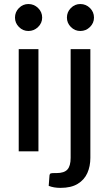

<svg xmlns="http://www.w3.org/2000/svg" viewBox="-20 -752 541 954"><path d="M280.5 181.5Q247 181.5 222 171.5L226 119Q227 111.5 231.8 109.8Q236.5 108 248 108H260.5Q299 108 315 90.2Q331 72.5 331 32.5V-508H429V32.5Q429 74 414 107.8Q399 141.5 366.2 161.5Q333.5 181.5 280.5 181.5ZM171 0H73V-508H171ZM121 -598Q94 -598 74.2 -617.8Q54.5 -637.5 54.5 -664.5Q54.5 -692.5 74.2 -712.2Q94 -732 121 -732Q149 -732 169.2 -712.2Q189.5 -692.5 189.5 -664.5Q189.5 -637.5 169.2 -617.8Q149 -598 121 -598ZM379 -598Q352 -598 332.2 -617.8Q312.5 -637.5 312.5 -664.5Q312.5 -692.5 332.2 -712.2Q352 -732 379 -732Q407 -732 427 -712.2Q447 -692.5 447 -664.5Q447 -637.5 427 -617.8Q407 -598 379 -598Z"/></svg>

Font: Verano Sans Medium
Style: Regular
Weight: 500
Designer: Lukasz Dziedzic with Adam Twardoch and Botio Nikoltchev
Foundry: tyPoland Lukasz Dziedzic
Version: Version 3.001;December 28, 2019;FontCreator 12.0.0.2547 64-b